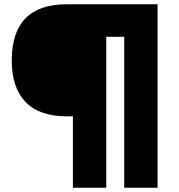

<svg xmlns="http://www.w3.org/2000/svg" viewBox="-20 -778 837 898"><path d="M321 -234H292Q164 -234 99.5 -301Q35 -368 35 -495Q35 -758 292 -758H717V100H561V-606H477V100H321Z"/></svg>

Font: Biryani Heavy
Style: Regular
Weight: 900
Designer: Dan Reynolds and Mathieu Réguer
Foundry: Dan Reynolds and Mathieu Réguer
Version: Version 1.003; ttfautohint (v1.1) -l 5 -r 5 -G 72 -x 0 -D la